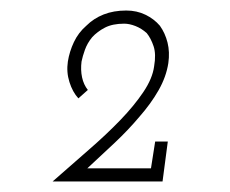

<svg xmlns="http://www.w3.org/2000/svg" viewBox="-20 -720 438 365"><path d="M146 -400Q172 -424 198 -448.5Q224 -473 245 -498Q267 -523 281.5 -548.5Q296 -574 300 -600Q303 -621 298.5 -639Q294 -657 284 -671Q273 -684 256.5 -692Q240 -700 220 -700Q196 -700 177 -692.5Q158 -685 144 -671Q129 -658 120.5 -640Q112 -622 109 -603Q106 -583 112 -564Q118 -545 129 -533L147 -549Q139 -559 136 -573Q133 -587 135 -603Q137 -613 141.5 -625.5Q146 -638 155 -649Q165 -660 179.5 -667.5Q194 -675 216 -675Q226 -675 237.5 -670.5Q249 -666 259 -657Q267 -647 272 -632Q277 -617 273 -594Q270 -571 252.5 -545Q235 -519 209 -492Q182 -464 148.5 -435Q115 -406 80 -375H289L299 -451H275L267 -400Z"/></svg>

Font: Josefin Slab Medium
Style: Italic
Weight: 500
Italic angle: -12°
Version: Version 2.000